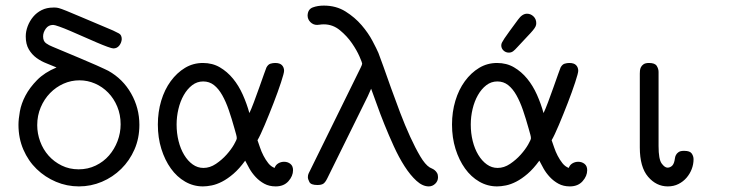

<svg xmlns="http://www.w3.org/2000/svg" viewBox="-20 -661 2665 686"><path d="M46 -215Q46 -235 51 -263Q56 -291 71 -319.5Q86 -348 112.5 -375Q139 -402 182 -420Q166 -427 146.5 -434.5Q127 -442 110.5 -454Q94 -466 83 -484.5Q72 -503 72 -531Q72 -549 79 -567.5Q86 -586 98.5 -601Q111 -616 129 -625Q147 -634 170 -634H177Q183 -634 190.5 -632Q198 -630 218 -622Q238 -614 276.5 -597.5Q315 -581 384 -552Q395 -547 405 -541.5Q415 -536 415 -521Q414 -508 406 -498Q398 -488 385 -488Q380 -488 363.5 -494Q347 -500 325 -509.5Q303 -519 278 -530Q253 -541 231 -550.5Q209 -560 192 -566Q175 -572 170 -572Q153 -572 143.5 -558.5Q134 -545 134 -531Q134 -514 144.5 -506.5Q155 -499 168 -494Q230 -468 267 -452.5Q304 -437 324 -428Q344 -419 352.5 -415Q361 -411 367 -408Q419 -379 448.5 -327Q478 -275 478 -215Q478 -167 460.5 -127Q443 -87 413 -57.5Q383 -28 344 -11.5Q305 5 262 5Q219 5 180 -11.5Q141 -28 111 -57Q81 -86 63.5 -126.5Q46 -167 46 -215ZM113 -214Q113 -184 123.5 -155.5Q134 -127 153.5 -105Q173 -83 200.5 -69.5Q228 -56 261 -56Q294 -56 322 -69.5Q350 -83 369.5 -105.5Q389 -128 400 -157Q411 -186 411 -217Q411 -251 399 -280Q387 -309 366.5 -330Q346 -351 319.5 -362.5Q293 -374 264 -374Q234 -374 207 -362Q180 -350 159 -328.5Q138 -307 125.5 -277.5Q113 -248 113 -214Z M544 -216Q544 -261 556 -301Q568 -341 590 -371Q612 -401 641 -418.5Q670 -436 705 -436Q739 -436 765.5 -420.5Q792 -405 812.5 -380Q833 -355 847.5 -322.5Q862 -290 871 -257Q877 -269 887 -295.5Q897 -322 906.5 -349Q916 -376 923.5 -397Q931 -418 932 -420Q938 -431 946.5 -433.5Q955 -436 963 -436Q980 -436 987.5 -428Q995 -420 995 -408Q995 -400 984 -366.5Q973 -333 957.5 -293Q942 -253 926 -215Q910 -177 900 -160Q904 -149 909 -134Q914 -119 921.5 -104.5Q929 -90 938.5 -78Q948 -66 961 -61Q965 -72 974.5 -77.5Q984 -83 995 -83Q1008 -83 1017.5 -75.5Q1027 -68 1027 -53Q1027 -32 1010.5 -13.5Q994 5 965 5Q942 5 924.5 -4.5Q907 -14 893.5 -28.5Q880 -43 871 -59Q862 -75 856 -87Q835 -58 814 -40Q793 -22 773.5 -12Q754 -2 736.5 1.5Q719 5 705 5Q671 5 641.5 -12Q612 -29 590.5 -59Q569 -89 556.5 -129Q544 -169 544 -216ZM611 -216Q611 -185 618 -157Q625 -129 638 -107.5Q651 -86 668.5 -73.5Q686 -61 707 -61Q730 -61 751.5 -75.5Q773 -90 789.5 -108.5Q806 -127 816 -144.5Q826 -162 826 -167Q826 -172 824 -179.5Q822 -187 818 -201Q808 -237 797.5 -267.5Q787 -298 774 -321Q761 -344 744.5 -357Q728 -370 706 -370Q684 -370 666.5 -356.5Q649 -343 636.5 -321Q624 -299 617.5 -271.5Q611 -244 611 -216Z M1079 -606Q1080 -628 1097.5 -634.5Q1115 -641 1137 -641Q1181 -641 1214.5 -620Q1248 -599 1272 -571Q1296 -543 1311 -514.5Q1326 -486 1332 -472Q1338 -457 1350 -423Q1362 -389 1377 -347Q1392 -305 1409.5 -259Q1427 -213 1445.5 -172.5Q1464 -132 1481.5 -102.5Q1499 -73 1515 -63Q1518 -61 1523 -59Q1528 -57 1533 -53Q1538 -49 1541.5 -43Q1545 -37 1545 -28Q1545 -14 1535 -4.5Q1525 5 1512 5Q1490 5 1468 -15Q1446 -35 1425.5 -67Q1405 -99 1387 -138.5Q1369 -178 1353.5 -216.5Q1338 -255 1326 -289Q1314 -323 1306 -344L1294 -317L1149 -23Q1142 -9 1135 -4.5Q1128 0 1114 0Q1091 0 1085.5 -10.5Q1080 -21 1080 -28Q1080 -36 1083 -42Q1086 -48 1088 -52L1269 -420Q1274 -430 1274 -434Q1274 -437 1264.5 -459Q1255 -481 1237.5 -506.5Q1220 -532 1194.5 -553Q1169 -574 1137 -574Q1129 -574 1123.5 -573Q1118 -572 1113 -572Q1099 -572 1089 -582Q1079 -592 1079 -606Z M1771 -499Q1771 -504 1773.5 -509Q1776 -514 1782.5 -524Q1789 -534 1800.5 -549.5Q1812 -565 1831 -591Q1846 -612 1863 -612Q1876 -612 1886 -602.5Q1896 -593 1896 -578Q1896 -572 1893.5 -566.5Q1891 -561 1884 -552.5Q1877 -544 1863.5 -530Q1850 -516 1828 -492Q1820 -483 1813.5 -478Q1807 -473 1798 -473Q1787 -473 1779 -480.5Q1771 -488 1771 -499ZM1595 -216Q1595 -261 1607 -301Q1619 -341 1641 -371Q1663 -401 1692 -418.5Q1721 -436 1756 -436Q1790 -436 1816.5 -420.5Q1843 -405 1863.5 -380Q1884 -355 1898.5 -322.5Q1913 -290 1922 -257Q1928 -269 1938 -295.5Q1948 -322 1957.5 -349Q1967 -376 1974.5 -397Q1982 -418 1983 -420Q1989 -431 1997.5 -433.5Q2006 -436 2014 -436Q2031 -436 2038.5 -428Q2046 -420 2046 -408Q2046 -400 2035 -366.5Q2024 -333 2008.5 -293Q1993 -253 1977 -215Q1961 -177 1951 -160Q1955 -149 1960 -134Q1965 -119 1972.5 -104.5Q1980 -90 1989.5 -78Q1999 -66 2012 -61Q2016 -72 2025.5 -77.5Q2035 -83 2046 -83Q2059 -83 2068.5 -75.5Q2078 -68 2078 -53Q2078 -32 2061.5 -13.5Q2045 5 2016 5Q1993 5 1975.5 -4.5Q1958 -14 1944.5 -28.5Q1931 -43 1922 -59Q1913 -75 1907 -87Q1886 -58 1865 -40Q1844 -22 1824.5 -12Q1805 -2 1787.5 1.5Q1770 5 1756 5Q1722 5 1692.5 -12Q1663 -29 1641.5 -59Q1620 -89 1607.5 -129Q1595 -169 1595 -216ZM1662 -216Q1662 -185 1669 -157Q1676 -129 1689 -107.5Q1702 -86 1719.5 -73.5Q1737 -61 1758 -61Q1781 -61 1802.5 -75.5Q1824 -90 1840.5 -108.5Q1857 -127 1867 -144.5Q1877 -162 1877 -167Q1877 -172 1875 -179.5Q1873 -187 1869 -201Q1859 -237 1848.5 -267.5Q1838 -298 1825 -321Q1812 -344 1795.5 -357Q1779 -370 1757 -370Q1735 -370 1717.5 -356.5Q1700 -343 1687.5 -321Q1675 -299 1668.5 -271.5Q1662 -244 1662 -216Z M2266 -398Q2266 -402 2266.5 -408.5Q2267 -415 2270 -421Q2273 -427 2279.5 -431.5Q2286 -436 2299 -436Q2320 -436 2326.5 -425.5Q2333 -415 2333 -404V-139Q2333 -92 2344 -77Q2355 -62 2365 -62Q2373 -62 2380 -67.5Q2387 -73 2390 -87Q2391 -90 2391.5 -95.5Q2392 -101 2395 -107Q2398 -113 2404.5 -117.5Q2411 -122 2423 -122H2425Q2445 -122 2451.5 -112.5Q2458 -103 2458 -92Q2458 -74 2451.5 -57Q2445 -40 2433 -26Q2421 -12 2404 -3.5Q2387 5 2366 5Q2325 5 2295.5 -29.5Q2266 -64 2266 -134Z"/></svg>

Font: CMU Typewriter Custom
Style: Regular
Weight: 500
Monospace: yes
Version: Version 0.7.0